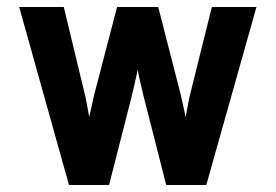

<svg xmlns="http://www.w3.org/2000/svg" viewBox="-20 -531 791 551"><path d="M223 -262Q226 -251 230.5 -226Q235 -201 236 -195Q247 -245 251 -262L316 -511H434L498 -262Q502 -245 513 -195Q514 -201 518.5 -226Q523 -251 526 -262L588 -511H716L572 0H457L392 -255Q376 -322 375 -331Q374 -322 358 -255L293 0H178L35 -511H163Z"/></svg>

Font: ReCut ExtraBold
Style: Regular
Weight: 800
Designer: Giant Group (for alternate capitals set)
Version: Version 2.002;FEAKit 1.0